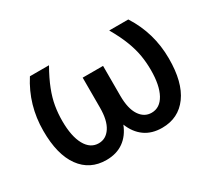

<svg xmlns="http://www.w3.org/2000/svg" viewBox="-109 -748 1071 962"><g transform="rotate(-30 426.5 -267.5)"><path d="M141.7 -545.5H252.1Q219.8 -488.6 201.9 -442.3Q183.9 -396 177 -354.6Q170.1 -313.2 170.1 -270.2Q170.1 -181.5 197.6 -131.7Q225.1 -82 273.4 -82Q315.7 -82 341.4 -121.1Q367.2 -160.2 367.2 -234V-407.3H485.1V-234Q485.1 -160.2 511 -121.1Q536.9 -82 579.2 -82Q627.8 -82 655.2 -131.7Q682.5 -181.5 682.5 -270.2Q682.5 -313.2 675.6 -354.6Q668.7 -396 650.9 -442.3Q633.2 -488.6 600.5 -545.5H710.9Q789.4 -422.9 789.4 -274.9Q789.8 -137.8 736 -63.9Q682.2 9.9 587.4 9.9Q528.4 9.9 487.9 -19Q447.4 -47.9 426.1 -101.6Q405.2 -47.9 364.5 -19Q323.9 9.9 264.9 9.9Q170.1 9.9 116.5 -63.9Q62.9 -137.8 63.2 -274.9Q63.2 -422.9 141.7 -545.5Z"/></g></svg>

Font: Inter Zeller Medium
Style: Regular
Weight: 500
Designer: Rasmus Andersson; Joe Bland
Foundry: zeller
Version: Version 3.015;git-dec3a8cb1